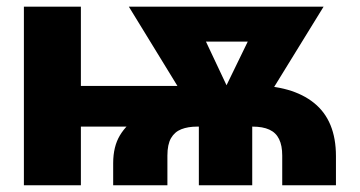

<svg xmlns="http://www.w3.org/2000/svg" viewBox="-20 -549 1066 569"><path d="M315.4 0V-65.4Q315.4 -114.7 335.4 -147.9Q355.5 -181.2 389.2 -201.2Q422.9 -221.2 464.4 -231.2Q505.9 -241.2 548.8 -244.6Q591.8 -248 629.9 -248L728 -295.9Q846.2 -295.9 910.9 -243.7Q975.6 -191.4 975.6 -86.4V0H816.4V-87.9Q816.4 -117.7 807.1 -136.7Q797.9 -155.8 778.3 -164.8Q758.8 -173.8 728 -173.8H564.5Q537.1 -173.8 517.3 -166Q497.6 -158.2 486.8 -139.6Q476.1 -121.1 476.1 -87.9V0ZM50.8 0V-529.3H219.7V0ZM123 -173.8V-294.4H570.8V-173.8ZM569.3 0V-233.4H727.5V0ZM576.7 -178.7 361.8 -529.3H541.5L678.7 -238.3L664.6 -178.7ZM636.2 -178.7 624.5 -241.2 764.6 -529.3H939L723.1 -178.7ZM463.4 -425.8V-529.3H854V-425.8Z"/></svg>

Font: Inter 24pt ExtraBold
Style: Regular
Weight: 800
Designer: Rasmus Andersson
Foundry: rsms
Version: Version 4.001;git-66647c0bb